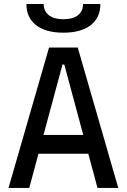

<svg xmlns="http://www.w3.org/2000/svg" viewBox="-20 -928 626 948"><path d="M22 0 222.2 -693.4H363.8L564 0H461.4L416 -168.9H169.9L124.5 0ZM194.8 -261.7H391.1L297.4 -609.4H288.6ZM293 -766.6Q206.1 -766.6 158.2 -803.7Q110.4 -840.8 110.4 -908.2H195.8Q195.8 -872.6 221.4 -852.8Q247.1 -833 293 -833Q339.4 -833 364.7 -852.8Q390.1 -872.6 390.1 -908.2H475.6Q475.6 -840.8 427.7 -803.7Q379.9 -766.6 293 -766.6Z"/></svg>

Font: CaskaydiaCove NFP
Style: Regular
Weight: 400
Designer: Aaron Bell
Foundry: Saja Typeworks
Version: Version 2111.001; VTT 6.35;Nerd Fonts 3.1.1